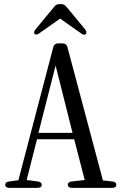

<svg xmlns="http://www.w3.org/2000/svg" viewBox="-20 -922 586 929"><path d="M391 -781 300 -891C294 -899 285 -902 275 -902H267C257 -902 249 -898 243 -890L152 -780C145 -771 143 -764 147 -758C151 -753 160 -754 170 -761L271 -832L373 -760C384 -752 392 -752 396 -758C400 -764 398 -772 391 -781ZM25 -13H162C175 -13 182 -19 182 -28C182 -37 175 -42 163 -44L109 -51L159 -248H339L390 -51L327 -44C315 -43 308 -37 308 -28C308 -19 315 -13 328 -13H523C536 -13 543 -19 543 -28C543 -37 536 -43 524 -44L478 -49L306 -695C303 -706 295 -712 283 -712H261C249 -712 241 -706 238 -695L69 -50L24 -44C12 -42 5 -37 5 -28C5 -19 12 -13 25 -13ZM166 -279 249 -605 331 -279Z"/></svg>

Font: 寒蝉锦书宋 CompactLight
Style: Bold
Weight: 400
Width: 4
Designer: 寒蝉锦书宋{Warren} 思源宋体{Ryoko NISHIZUKA 西塚涼子 (kana & ideographs); Frank Grießhammer (Latin, Greek & Cyrillic); Wenlong ZHANG 
Foundry: Adobe & ChillType
Version: Version 2.000;Glyphs 3.1.1 (3135)